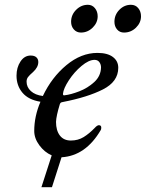

<svg xmlns="http://www.w3.org/2000/svg" viewBox="-20 -642 609 802"><path d="M277 -551Q277 -580 298 -601Q319 -622 347 -622Q365 -622 376.5 -608Q388 -594 388 -574Q388 -547 367 -526.5Q346 -506 318 -506Q300 -506 288.5 -519Q277 -532 277 -551ZM569 -574Q569 -547 548 -526.5Q527 -506 498 -506Q480 -506 469 -519Q458 -532 458 -551Q458 -580 478.5 -601Q499 -622 527 -622Q546 -622 557.5 -608Q569 -594 569 -574ZM474 -359Q474 -301 410 -268.5Q346 -236 243 -216Q237 -215 234.5 -213.5Q232 -212 230 -207Q215 -158 214 -133Q214 -97 230 -76Q246 -55 276 -55Q306 -55 329.5 -69.5Q353 -84 376 -108Q386 -119 393 -119Q403 -119 403 -109Q403 -102 401 -99Q338 9 237 15L197 140H153L196 7Q166 -6 144.5 -35Q123 -64 123 -95Q123 -156 149 -217Q99 -225 74 -254.5Q49 -284 49 -326Q49 -360 65.5 -385Q82 -410 108 -410Q124 -410 132 -402.5Q140 -395 140 -383Q140 -361 118 -341Q103 -328 97 -320Q91 -312 91 -301Q91 -278 109 -261.5Q127 -245 159 -241Q196 -319 257.5 -370Q319 -421 387 -421Q429 -421 451.5 -404Q474 -387 474 -359ZM402 -360Q402 -373 395 -382.5Q388 -392 375 -392Q351 -392 320.5 -366.5Q290 -341 267.5 -306.5Q245 -272 243 -250Q243 -242 250 -244Q276 -247 311 -260.5Q346 -274 373.5 -299Q401 -324 402 -360Z"/></svg>

Font: EB Garamond Medium
Style: Italic
Weight: 500
Italic angle: -17.2°
Designer: Georg Duffner and Octavio Pardo
Foundry: Georg Duffner
Version: Version 1.000